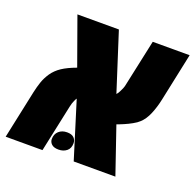

<svg xmlns="http://www.w3.org/2000/svg" viewBox="-128 -750 884 869"><g transform="rotate(20 314.0 -315.5)"><path d="M-14.2 0 35.2 -232.4Q41 -259.3 49.1 -283.2Q57.1 -307.1 73.2 -331.1Q89.4 -354.5 115 -371.6Q140.6 -388.7 183.1 -404.3L101.6 -631.3H301.3L390.6 -353Q394 -356.4 397.5 -361.8Q400.9 -367.2 403.8 -373.5Q407.7 -380.9 411.1 -389.4Q414.6 -397.9 416 -405.8L464.4 -631.3H642.1L593.3 -400.4Q585 -360.8 571 -327.6Q557.1 -294.4 536.1 -275.4Q525.4 -265.1 506.8 -254.9Q488.3 -244.6 469.5 -236.6Q450.7 -228.5 437.5 -224.1L514.2 0H313.5L229 -272Q227.1 -269.5 225.1 -265.9Q223.1 -262.2 221.2 -257.8Q218.3 -251.5 215.8 -243.7Q213.4 -235.8 211.4 -226.6L163.1 0ZM230 -26.9Q207.5 -26.9 196.5 -37.1Q185.5 -47.4 185.5 -61.5Q185.5 -85.4 200.9 -99.6Q216.3 -113.8 240.7 -113.8Q263.2 -113.8 273.9 -103.3Q284.7 -92.8 284.7 -77.1Q284.7 -52.2 269 -39.6Q253.4 -26.9 230 -26.9Z"/></g></svg>

Font: Open Sans SemiCondensed ExtraBold
Style: Italic
Weight: 800
Width: 4
Italic angle: -12°
Designer: Monotype Design Team
Foundry: Monotype Imaging Inc.
Version: Version 3.003